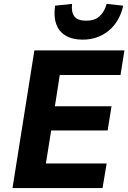

<svg xmlns="http://www.w3.org/2000/svg" viewBox="-20 -963 657 983"><path d="M44 0 156 -705H617L597 -579H286L261 -419H551L531 -295H242L215 -126H526L505 0ZM403 -760Q351 -760 316.5 -780.5Q282 -801 268 -839.5Q254 -878 262 -934L349 -943Q344 -902 360.5 -879.5Q377 -857 421 -857Q465 -857 490 -880Q515 -903 526 -943L611 -934Q592 -851 536 -805.5Q480 -760 403 -760Z"/></svg>

Font: Nunito Sans 7pt SemiCondensed ExtraBold
Style: Italic
Weight: 800
Width: 4
Italic angle: -9°
Designer: Vernon Adams
Foundry: Vernon Adams
Version: Version 3.101;gftools[0.9.27]